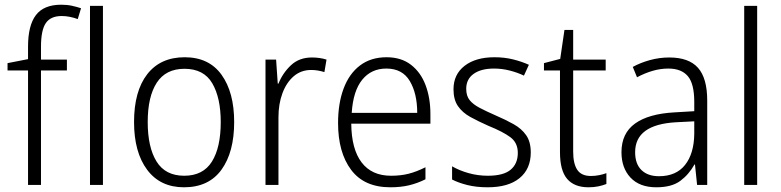

<svg xmlns="http://www.w3.org/2000/svg" viewBox="-20 -785 3314 815"><path d="M264 -486H154V0H99V-486H12V-517L99 -534V-587Q99 -677 132.5 -721Q166 -765 240 -765Q265 -765 285.5 -760.5Q306 -756 324 -750L310 -704Q294 -710 276.5 -713.5Q259 -717 242 -717Q195 -717 174.5 -687Q154 -657 154 -587V-532H264Z M417 0H362V-760H417Z M974 -267Q974 -139 920 -64.5Q866 10 761 10Q660 10 604.5 -64.5Q549 -139 549 -267Q549 -398 605 -470Q661 -542 764 -542Q867 -542 920.5 -467.5Q974 -393 974 -267ZM607 -267Q607 -160 644.5 -99.5Q682 -39 762 -39Q842 -39 879.5 -99Q917 -159 917 -267Q917 -370 881 -431.5Q845 -493 763 -493Q684 -493 645.5 -434Q607 -375 607 -267Z M1304 -541Q1338 -541 1366 -532L1357 -479Q1344 -483 1330 -485.5Q1316 -488 1301 -488Q1258 -488 1227 -461.5Q1196 -435 1179 -389.5Q1162 -344 1162 -287V0H1107V-532H1152L1159 -430H1162Q1180 -475 1215 -508Q1250 -541 1304 -541Z M1621 -542Q1683 -542 1724.5 -510Q1766 -478 1786.5 -423.5Q1807 -369 1807 -300V-260H1471Q1472 -152 1515 -95.5Q1558 -39 1640 -39Q1681 -39 1714.5 -47.5Q1748 -56 1786 -75V-24Q1752 -7 1716.5 1.5Q1681 10 1637 10Q1526 10 1470.5 -64Q1415 -138 1415 -263Q1415 -346 1438.5 -409Q1462 -472 1508 -507Q1554 -542 1621 -542ZM1620 -494Q1556 -494 1517.5 -446.5Q1479 -399 1473 -306H1751Q1751 -388 1719.5 -441Q1688 -494 1620 -494Z M2233 -138Q2233 -68 2185.5 -29Q2138 10 2050 10Q2002 10 1964 0.5Q1926 -9 1899 -23V-79Q1930 -61 1969.5 -50Q2009 -39 2051 -39Q2117 -39 2147.5 -64.5Q2178 -90 2178 -136Q2178 -179 2146.5 -202.5Q2115 -226 2053 -251Q2010 -270 1976.5 -288.5Q1943 -307 1924 -334.5Q1905 -362 1905 -406Q1905 -469 1952 -505.5Q1999 -542 2079 -542Q2121 -542 2157.5 -533Q2194 -524 2225 -510L2204 -464Q2177 -477 2144 -485.5Q2111 -494 2077 -494Q2022 -494 1990.5 -471.5Q1959 -449 1959 -408Q1959 -378 1973.5 -360Q1988 -342 2015.5 -327.5Q2043 -313 2084 -295Q2126 -277 2160 -258Q2194 -239 2213.5 -211Q2233 -183 2233 -138Z M2488 -38Q2506 -38 2523.5 -41.5Q2541 -45 2554 -50V-4Q2539 2 2520 6Q2501 10 2478 10Q2418 10 2387.5 -25.5Q2357 -61 2357 -139V-486H2289V-517L2358 -535L2376 -658H2413V-532H2551V-486H2413V-141Q2413 -90 2430.5 -64Q2448 -38 2488 -38Z M2821 -541Q2904 -541 2943 -497Q2982 -453 2982 -358V0H2939L2930 -87H2928Q2904 -44 2867.5 -17Q2831 10 2766 10Q2695 10 2656.5 -31Q2618 -72 2618 -139Q2618 -219 2675.5 -260.5Q2733 -302 2843 -308L2927 -313V-352Q2927 -430 2899.5 -462Q2872 -494 2817 -494Q2784 -494 2751 -484.5Q2718 -475 2684 -457L2666 -501Q2699 -519 2739 -530Q2779 -541 2821 -541ZM2849 -266Q2676 -256 2676 -139Q2676 -89 2703 -63Q2730 -37 2777 -37Q2850 -37 2888 -85Q2926 -133 2927 -217V-270Z M3194 0H3139V-760H3194Z"/></svg>

Font: Noto Sans Lao Looped SemiCondensed Light
Style: Regular
Weight: 300
Width: 4
Designer: Mark Frömberg, Ben Mitchell
Foundry: The Fontpad Ltd
Version: Version 1.002; ttfautohint (v1.8.4.7-5d5b)